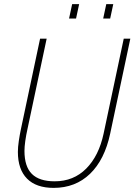

<svg xmlns="http://www.w3.org/2000/svg" viewBox="-20 -898 654 934"><path d="M241 16Q156 16 111.5 -29Q67 -74 67 -159Q67 -182 71.5 -212.5Q76 -243 82 -271L175 -710H207L114 -272Q107 -241 103 -212.5Q99 -184 99 -164Q99 -88 135 -52Q171 -16 246 -16Q338 -16 399.5 -78Q461 -140 484 -248L582 -710H614L516 -248Q489 -121 418 -52.5Q347 16 241 16ZM316 -808 331 -878H365L350 -808ZM482 -808 497 -878H531L516 -808Z"/></svg>

Font: Geist Mono Thin
Style: Italic
Weight: 100
Italic angle: -12°
Monospace: yes
Designer: Basement.studio, Andrés Briganti, Mateo Zaragoza
Foundry: Basement.studio, Vercel, Andrés Briganti, Guido Ferreyra, Mateo Zaragoza
Version: Version 1.500; ttfautohint (v1.8.4.7-5d5b)